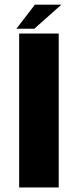

<svg xmlns="http://www.w3.org/2000/svg" viewBox="-20 -822 352 842"><path d="M64 0H237.5V-675H64ZM52 -696H130.5L249 -801.5H133Z"/></svg>

Font: Anybody
Style: Bold
Weight: 700
Designer: Tyler Finck
Foundry: Etcetera Type Company
Version: Version 1.110